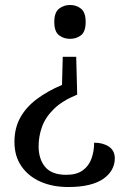

<svg xmlns="http://www.w3.org/2000/svg" viewBox="-20 -559 514 771"><path d="M290 -179Q231 -155 197 -122Q163 -89 149 -50.5Q135 -12 135 28Q135 80 161.5 111.5Q188 143 246 143Q288 143 312.5 125Q337 107 347.5 77.5Q358 48 358 14Q394 14 417.5 30Q441 46 441 77Q441 101 429.5 122Q418 143 395 159Q372 175 337 183.5Q302 192 254 192Q191 192 142.5 170.5Q94 149 66 108.5Q38 68 38 11Q38 -44 61 -86Q84 -128 127 -160.5Q170 -193 229 -218L232 -331H286ZM261 -539Q287 -539 305.5 -524Q324 -509 324 -471Q324 -432 305.5 -417.5Q287 -403 261 -403Q236 -403 217 -417.5Q198 -432 198 -471Q198 -509 217 -524Q236 -539 261 -539Z"/></svg>

Font: Noto Serif Armenian
Style: Regular
Weight: 400
Designer: Monotype Design Team
Foundry: Monotype Imaging Inc.
Version: Version 2.007